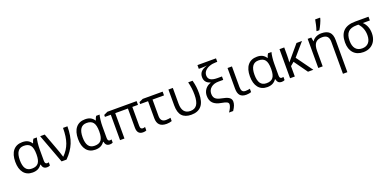

<svg xmlns="http://www.w3.org/2000/svg" viewBox="-4 -1940 6673 3314"><g transform="rotate(-20 3333.0 -283.0)"><path d="M289 -58Q372 -58 408.5 -105.5Q445 -153 445 -260V-267Q445 -379 408 -427.5Q371 -476 288 -476Q140 -476 140 -265Q140 -162 176 -110Q212 -58 289 -58ZM277 10Q172 10 114 -62.5Q56 -135 56 -266Q56 -400 115.5 -472.5Q175 -545 285 -545Q344 -545 383.5 -524.5Q423 -504 449 -463H455Q467 -508 487 -535H550Q540 -503 533 -443Q526 -383 526 -326V-112Q526 -56 567 -56Q581 -56 597 -61V-3Q575 10 543 10Q503 10 481.5 -10Q460 -30 451 -72H445Q416 -30 375 -10Q334 10 277 10Z M611 -535H695L802 -247Q815 -214 835 -156Q855 -98 863 -68H867Q953 -153 992 -262Q1031 -371 1031 -535H1112Q1112 -358 1061.5 -234Q1011 -110 901 0H810Z M1442 -58Q1525 -58 1561.5 -105.5Q1598 -153 1598 -260V-267Q1598 -379 1561 -427.5Q1524 -476 1441 -476Q1293 -476 1293 -265Q1293 -162 1329 -110Q1365 -58 1442 -58ZM1430 10Q1325 10 1267 -62.5Q1209 -135 1209 -266Q1209 -400 1268.5 -472.5Q1328 -545 1438 -545Q1497 -545 1536.5 -524.5Q1576 -504 1602 -463H1608Q1620 -508 1640 -535H1703Q1693 -503 1686 -443Q1679 -383 1679 -326V-112Q1679 -56 1720 -56Q1734 -56 1750 -61V-3Q1728 10 1696 10Q1656 10 1634.5 -10Q1613 -30 1604 -72H1598Q1569 -30 1528 -10Q1487 10 1430 10Z M2325 -57Q2344 -57 2367 -66V-2Q2346 10 2305 10Q2198 10 2198 -114V-466H1965V0H1884V-466H1776V-502L1846 -535H2383V-466H2279V-120Q2279 -84 2291.5 -70.5Q2304 -57 2325 -57Z M2861 -535V-466H2650V-164Q2650 -55 2750 -55Q2773 -55 2797 -58.5Q2821 -62 2834 -65V-4Q2817 3 2790 7.5Q2763 12 2739 12Q2651 12 2609.5 -29.5Q2568 -71 2568 -154V-466H2423V-502L2495 -535Z M3193 10Q3080 10 3023.5 -51Q2967 -112 2967 -242V-535H3048V-246Q3048 -152 3086.5 -104.5Q3125 -57 3200 -57Q3282 -57 3321 -115Q3360 -173 3360 -296Q3360 -359 3353 -414Q3346 -469 3330 -535H3411Q3429 -465 3435.5 -412.5Q3442 -360 3442 -292Q3442 -137 3379 -63.5Q3316 10 3193 10Z M3913 -368H3826Q3740 -368 3688 -324.5Q3636 -281 3636 -212Q3636 -173 3648.5 -149Q3661 -125 3684 -110Q3707 -95 3740 -86.5Q3773 -78 3814 -69Q3883 -55 3916 -28Q3949 -1 3949 43Q3949 75 3936 111Q3923 147 3890 196H3814Q3840 161 3856 125Q3872 89 3872 64Q3872 37 3844 22Q3816 7 3746 -5Q3648 -21 3599.5 -70Q3551 -119 3551 -205Q3551 -273 3589.5 -324.5Q3628 -376 3691 -395V-401Q3585 -432 3585 -538Q3585 -595 3619 -633.5Q3653 -672 3734 -697Q3671 -691 3615 -691H3582V-760H3923V-696H3898Q3834 -696 3779.5 -676.5Q3725 -657 3694 -621.5Q3663 -586 3663 -540Q3663 -484 3704 -457.5Q3745 -431 3830 -431H3913Z M4134 -535V-157Q4134 -106 4152 -81.5Q4170 -57 4212 -57Q4230 -57 4255 -60Q4280 -63 4293 -67V-5Q4278 1 4252 5.5Q4226 10 4202 10Q4124 10 4088.5 -31Q4053 -72 4053 -155V-535Z M4599 -58Q4682 -58 4718.5 -105.5Q4755 -153 4755 -260V-267Q4755 -379 4718 -427.5Q4681 -476 4598 -476Q4450 -476 4450 -265Q4450 -162 4486 -110Q4522 -58 4599 -58ZM4587 10Q4482 10 4424 -62.5Q4366 -135 4366 -266Q4366 -400 4425.5 -472.5Q4485 -545 4595 -545Q4654 -545 4693.5 -524.5Q4733 -504 4759 -463H4765Q4777 -508 4797 -535H4860Q4850 -503 4843 -443Q4836 -383 4836 -326V-112Q4836 -56 4877 -56Q4891 -56 4907 -61V-3Q4885 10 4853 10Q4813 10 4791.5 -10Q4770 -30 4761 -72H4755Q4726 -30 4685 -10Q4644 10 4587 10Z M5319 -534H5420L5218 -299L5434 0H5336L5160 -246L5094 -191V0H5007V-534H5094V-396Q5094 -315 5088 -260Z M5891 240V-346Q5891 -412 5861.5 -444Q5832 -476 5768 -476Q5684 -476 5645 -430.5Q5606 -385 5606 -281V0H5525V-535H5591L5604 -462H5608Q5633 -501 5678 -523Q5723 -545 5778 -545Q5875 -545 5923.5 -498.5Q5972 -452 5972 -349V240ZM5716 -620Q5729 -655 5742 -710.5Q5755 -766 5761 -806H5851V-795Q5842 -759 5815.5 -701Q5789 -643 5765 -606H5716Z M6600 -248Q6600 -171 6570 -112.5Q6540 -54 6484 -22Q6428 10 6353 10Q6238 10 6173.5 -60.5Q6109 -131 6109 -255Q6109 -535 6398 -535H6642V-466H6513Q6600 -384 6600 -248ZM6193 -255Q6193 -160 6234.5 -109Q6276 -58 6355 -58Q6432 -58 6474 -106Q6516 -154 6516 -243Q6516 -375 6431 -466H6399Q6291 -466 6242 -415Q6193 -364 6193 -255Z"/></g></svg>

Font: Stephens Clock
Style: Regular
Weight: 400
Designer: Peter Wiegel (catfonts.de) with slight modifications by DT1.org
Version: Version 0.9.1